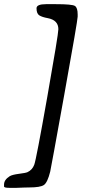

<svg xmlns="http://www.w3.org/2000/svg" viewBox="-24 -759 411 932"><path d="M199.7 -738.8H246.6Q326.2 -738.8 339.6 -730.2Q353 -721.7 353 -689V-678.2Q353 -660.2 288.3 -301Q223.6 58.1 219.7 74.2Q206.5 127 189.2 138.9Q171.9 150.9 117.7 150.9Q105.5 150.9 93.3 151.4L56.6 152.8H21Q-4.4 152.8 -4.4 146V137.2Q-4.4 113.3 23.4 96.2Q35.6 88.9 68.4 84.7Q101.1 80.6 109.4 76.7Q132.8 65.9 142.3 40.5Q151.9 15.1 205.6 -289.1Q259.3 -593.3 259.3 -617.2Q259.3 -661.1 208 -670.9Q180.7 -675.8 167 -684.3Q153.3 -692.9 153.3 -718.8Q153.3 -738.8 199.7 -738.8Z"/></svg>

Font: Averia Sans Libre
Style: Italic
Weight: 400
Italic angle: -7.90001°
Version: Version 1.002